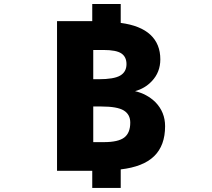

<svg xmlns="http://www.w3.org/2000/svg" viewBox="-20 -836 1040 942"><path d="M572.3 -723.6Q668.9 -710.9 717.8 -665.5Q766.6 -620.1 766.6 -544.9Q766.6 -481.4 724.6 -437.5Q691.4 -402.3 642.6 -388.7Q701.2 -375 742.2 -335Q790 -286.1 790 -216.8Q790 -122.1 736.3 -69.8Q682.6 -17.6 572.3 -4.9V85.9H432.6V2H259.8V-732.4H432.6V-816.4H572.3ZM437.5 -313.5V-138.7H490.2Q559.6 -138.7 589.4 -161.1Q619.1 -183.6 619.1 -234.4Q619.1 -274.4 587.4 -293.9Q555.7 -313.5 477.5 -313.5ZM437.5 -447.3H463.9Q539.1 -447.3 569.8 -465.3Q600.6 -483.4 600.6 -521.5Q600.6 -556.6 575.7 -573.7Q550.8 -590.8 487.3 -590.8H437.5Z"/></svg>

Font: Gen Shin Gothic Monospace Heavy
Style: Bold
Weight: 800
Designer: [Source Han Sans]
Ryoko NISHIZUKA  (kana & ideographs); Paul D. Hunt (Latin, Greek & Cyrillic); Wenlong ZHANG  (bopomofo
Version: Version 1.002.20150607